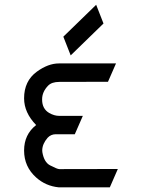

<svg xmlns="http://www.w3.org/2000/svg" viewBox="-20 -807 602 817"><path d="M249.5 -650.9 389.2 -786.6 420.4 -707 280.8 -571.3ZM82.5 -166.5Q82.5 -234.9 133.8 -274.9Q82.5 -327.6 82.5 -388.7Q82.5 -462.4 136.7 -502Q185.1 -537.1 230.5 -537.1H473.6L439.5 -459L232.4 -458.5Q200.2 -458.5 184.6 -442.4Q159.2 -416 159.2 -384.3Q159.2 -383.8 159.2 -383.3Q159.2 -343.8 189.5 -326.2Q210.9 -314 231.4 -314H332.5L298.3 -235.8H231.4H230.5Q223.6 -235.8 216.8 -235.8Q196.3 -235.4 182.6 -220.7Q160.2 -194.8 159.7 -167.5Q159.7 -162.6 160.2 -159.7Q167.5 -116.7 192.9 -103.5Q223.6 -87.4 232.4 -87.4L481.4 -87.9L447.3 -9.8H230.5Q174.8 -15.1 133.8 -51.8Q82.5 -97.7 82.5 -166.5Z"/></svg>

Font: NovaMono
Style: Regular
Weight: 400
Monospace: yes
Version: Version 1.2